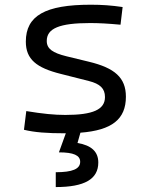

<svg xmlns="http://www.w3.org/2000/svg" viewBox="-20 -547 626 802"><path d="M252.9 9.8C253.4 9.8 254.4 9.8 254.9 9.8L226.1 89.4C287.1 89.4 314.9 101.6 314.9 128.9C314.9 158.7 282.7 172.4 212.9 172.4V234.4C333.5 234.4 390.6 201.2 390.6 131.8C390.6 87.4 362.8 60.1 303.7 50.3L315.9 7.3C448.2 -2.9 505.9 -49.3 505.9 -143.1C505.9 -222.7 459 -263.2 351.6 -289.1L257.3 -312C200.2 -326.2 175.3 -342.8 175.3 -376C175.3 -428.7 229 -450.7 356.4 -450.7C392.6 -450.7 430.2 -448.7 483.4 -443.8L492.2 -517.6C445.3 -524.4 406.7 -527.3 359.4 -527.3C168.5 -527.3 87.9 -481.4 87.9 -373C87.9 -299.3 132.3 -263.7 233.9 -238.3L351.6 -208.5C397.5 -196.8 418.5 -177.7 418.5 -141.6C418.5 -89.4 368.7 -66.9 252.9 -66.9C206.5 -66.9 157.7 -71.8 89.8 -83L80.1 -4.9C124.5 5.9 175.8 9.8 252.9 9.8Z"/></svg>

Font: Cascadia Code SemiLight
Style: Regular
Weight: 350
Monospace: yes
Designer: Aaron Bell
Foundry: Saja Typeworks
Version: Version 2404.023